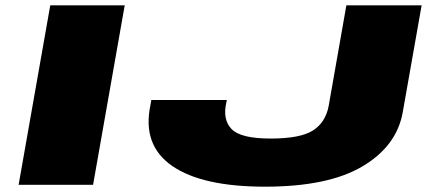

<svg xmlns="http://www.w3.org/2000/svg" viewBox="-20 -695 1640 722"><path d="M50 0H330L449 -675H169ZM976.5 7Q1214.5 7 1343.2 -69.5Q1472 -146 1494.5 -273L1565.5 -675H1282.5L1216 -297Q1204.5 -235 1157 -204.5Q1109.5 -174 997.5 -174Q885.5 -174 851 -209.5Q816.5 -245 831 -309L833 -319H549L545.5 -299Q514.5 -149 627.5 -71Q740.5 7 976.5 7Z"/></svg>

Font: Anybody ExtraExpanded Black
Style: Italic
Weight: 900
Width: 8
Italic angle: -10°
Version: Version 1.113;gftools[0.9.25]